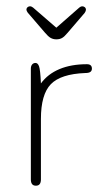

<svg xmlns="http://www.w3.org/2000/svg" viewBox="-20 -582 318 610"><path d="M110 -317Q108 -361 104 -371.5Q100 -382 93 -382Q86 -382 82 -377Q78 -372 78 -364V-12Q78 -2 82 3Q86 8 94 8Q102 8 106 3Q110 -2 110 -12V-204Q110 -282 141.5 -314.5Q173 -347 251 -350Q262 -350 267 -353.5Q272 -357 272 -364Q272 -371 268 -374.5Q264 -378 256 -378Q206 -378 169 -362.5Q132 -347 110 -317ZM159 -494 85 -558Q80 -562 75 -562Q71 -562 67.5 -559Q64 -556 64 -551Q64 -548 68 -542L123 -478Q133 -466 141 -461.5Q149 -457 159 -457Q170 -457 177.5 -461.5Q185 -466 195 -478L249 -541Q251 -544 252 -546.5Q253 -549 253 -551Q253 -556 249.5 -559Q246 -562 241 -562Q237 -562 232 -558Z"/></svg>

Font: Beiruti ExtraLight
Style: Regular
Weight: 250
Designer: Arlette Boutros
Foundry: Boutros
Version: Version 1.41